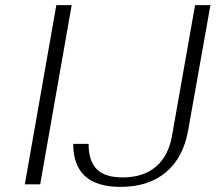

<svg xmlns="http://www.w3.org/2000/svg" viewBox="-20 -720 842 750"><path d="M200 -700H260L137 0H77ZM266 -158H326Q326 -92 357.5 -59.5Q389 -27 459 -27Q539 -27 588.5 -68.5Q638 -110 652 -190L742 -700H802L715 -211Q696 -104 628 -47Q560 10 451 10Q266 10 266 -158Z"/></svg>

Font: Fahkwang ExtraLight
Style: Italic
Weight: 275
Italic angle: -10°
Designer: Suppakit Chalermlarp | Katatrad Co.,Ltd.
Foundry: Cadson Demak Co.,Ltd.
Version: Version 1.000; ttfautohint (v1.6)